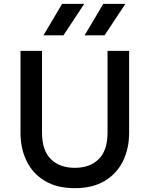

<svg xmlns="http://www.w3.org/2000/svg" viewBox="-20 -965 779 1000"><path d="M369.6 15Q275.9 15 213.1 -23.1Q150.2 -61.2 118.5 -126.4Q86.8 -191.6 86.8 -273V-700H198.8V-273.9Q198.8 -181.7 244.8 -136.3Q290.9 -90.9 369.6 -90.9Q448.2 -90.9 494.2 -136.3Q540.1 -181.7 540.1 -273.9V-700H652.5V-273Q652.5 -191.8 620.8 -126.6Q589 -61.4 526.2 -23.2Q463.3 15 369.6 15ZM420.6 -780.9 517.9 -944.8H633L524.5 -780.9ZM206.2 -780.9 303.5 -944.8H418.6L310.5 -780.9Z"/></svg>

Font: Geologica Thin
Style: Regular
Weight: 100
Version: Version 1.010;gftools[0.9.28]